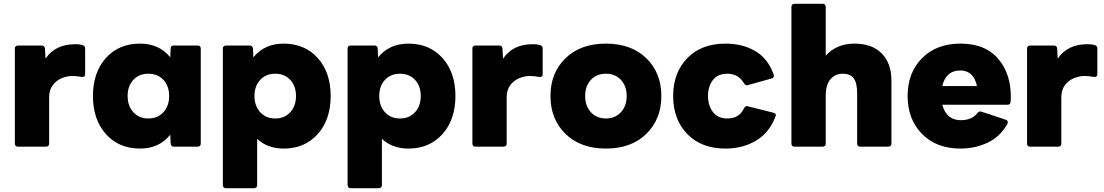

<svg xmlns="http://www.w3.org/2000/svg" viewBox="-20 -770 5795 1008"><path d="M222 0H74Q59 0 58 -16V-516Q58 -530 74 -531H199Q214 -531 216 -516L219 -462Q270 -538 375 -538Q396 -538 411.5 -534Q427 -530 427 -516V-379Q427 -366 413 -366Q407 -366 402 -367Q385 -371 358 -371Q332 -371 304 -359.5Q276 -348 257 -323Q238 -298 238 -259V-16Q238 -1 222 0Z M715 10Q604 10 536 -66Q468 -142 468 -266Q468 -390 536 -465.5Q604 -541 715 -541Q816 -541 874 -469L876 -516Q876 -531 892 -531H1018Q1033 -531 1034 -516V-16Q1034 -1 1018 0H892Q879 0 876 -16L874 -63Q816 10 715 10ZM759 -148Q808 -148 838 -181Q868 -214 868 -266Q868 -318 838 -350.5Q808 -383 759 -383Q710 -383 680 -350.5Q650 -318 650 -266Q650 -214 680 -181Q710 -148 759 -148Z M1314 218H1166Q1151 218 1150 202V-516Q1150 -530 1166 -531H1291Q1306 -531 1308 -516L1310 -469Q1369 -541 1469 -541Q1580 -541 1648 -465.5Q1716 -390 1716 -266Q1716 -142 1648 -66Q1580 10 1469 10Q1385 10 1330 -41V202Q1330 217 1314 218ZM1425 -148Q1474 -148 1504 -181Q1534 -214 1534 -266Q1534 -318 1504 -350.5Q1474 -383 1425 -383Q1376 -383 1346 -350.5Q1316 -318 1316 -266Q1316 -214 1346 -181Q1376 -148 1425 -148Z M1969 218H1821Q1806 218 1805 202V-516Q1805 -530 1821 -531H1946Q1961 -531 1963 -516L1965 -469Q2024 -541 2124 -541Q2235 -541 2303 -465.5Q2371 -390 2371 -266Q2371 -142 2303 -66Q2235 10 2124 10Q2040 10 1985 -41V202Q1985 217 1969 218ZM2080 -148Q2129 -148 2159 -181Q2189 -214 2189 -266Q2189 -318 2159 -350.5Q2129 -383 2080 -383Q2031 -383 2001 -350.5Q1971 -318 1971 -266Q1971 -214 2001 -181Q2031 -148 2080 -148Z M2624 0H2476Q2461 0 2460 -16V-516Q2460 -530 2476 -531H2601Q2616 -531 2618 -516L2621 -462Q2672 -538 2777 -538Q2798 -538 2813.5 -534Q2829 -530 2829 -516V-379Q2829 -366 2815 -366Q2809 -366 2804 -367Q2787 -371 2760 -371Q2734 -371 2706 -359.5Q2678 -348 2659 -323Q2640 -298 2640 -259V-16Q2640 -1 2624 0Z M3161 10Q3028 10 2949 -67Q2870 -144 2870 -266Q2870 -388 2949 -464.5Q3028 -541 3161 -541Q3294 -541 3373 -464.5Q3452 -388 3452 -266Q3452 -144 3373 -67Q3294 10 3161 10ZM3161 -148Q3210 -148 3240 -181Q3270 -214 3270 -266Q3270 -318 3240 -350.5Q3210 -383 3161 -383Q3112 -383 3082 -350.5Q3052 -318 3052 -266Q3052 -214 3082 -181Q3112 -148 3161 -148Z M3789 10Q3662 10 3588 -66.5Q3514 -143 3514 -266Q3514 -388 3588 -464.5Q3662 -541 3789 -541Q3878 -541 3945 -502Q4012 -463 4042 -378L4043 -372Q4043 -361 4031 -358L3902 -322Q3893 -322 3886 -333Q3856 -383 3799 -383Q3748 -383 3722.5 -349.5Q3697 -316 3697 -266Q3697 -217 3722.5 -182.5Q3748 -148 3799 -148Q3861 -148 3886 -201Q3892 -213 3902 -213L4041 -178Q4053 -175 4053 -166Q4053 -162 4051 -158Q4019 -73 3949 -31.5Q3879 10 3789 10Z M4644 0H4496Q4481 0 4480 -16V-279Q4480 -335 4462 -359Q4444 -383 4404 -383Q4365 -383 4340 -354Q4315 -325 4315 -266V-16Q4315 -1 4299 0H4151Q4136 0 4135 -16V-734Q4135 -749 4151 -750H4299Q4314 -750 4315 -734V-478Q4373 -541 4466 -541Q4558 -541 4609 -489.5Q4660 -438 4660 -346V-16Q4660 -1 4644 0Z M5023 10Q4896 10 4820.5 -67Q4745 -144 4745 -266Q4745 -388 4820.5 -464.5Q4896 -541 5023 -541Q5156 -541 5224 -457Q5287 -381 5287 -260Q5287 -248 5285.5 -234Q5284 -220 5269 -220H4927Q4949 -139 5024 -139Q5083 -139 5112 -177Q5119 -185 5128 -185Q5131 -185 5261 -141Q5271 -137 5271 -129Q5271 -125 5269 -120Q5231 -52 5165 -21Q5099 10 5023 10ZM5109 -318Q5092 -400 5021 -400Q4946 -400 4927 -318Z M5536 0H5388Q5373 0 5372 -16V-516Q5372 -530 5388 -531H5513Q5528 -531 5530 -516L5533 -462Q5584 -538 5689 -538Q5710 -538 5725.5 -534Q5741 -530 5741 -516V-379Q5741 -366 5727 -366Q5721 -366 5716 -367Q5699 -371 5672 -371Q5646 -371 5618 -359.5Q5590 -348 5571 -323Q5552 -298 5552 -259V-16Q5552 -1 5536 0Z"/></svg>

Font: YamahaIndonesia935. App XBold
Style: Regular
Weight: 800
Designer: Dalton Maag Ltd
Foundry: Dalton Maag Ltd
Version: Version 1.002; January 01, 2024; Regular/Italic